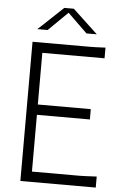

<svg xmlns="http://www.w3.org/2000/svg" viewBox="-63 -1015 672 1058"><g transform="rotate(5 273.0 -485.5)"><path d="M507.8 0H90.8V-770H401.9Q439.9 -770 494.1 -772.9V-713.9H149.9V-428.2H442.9V-371.1H149.9V-57.1H416Q435.5 -57.1 507.8 -61ZM249 -971.2H301.8L439.9 -841.8H382.8L274.9 -946.8L168 -841.8H110.8Q137.7 -865.7 180.2 -906.5Q222.7 -947.3 249 -971.2Z"/></g></svg>

Font: Junction Light
Style: Regular
Weight: 300
Designer: Caroline Hadilaksono
Foundry: Caroline Hadilaksono
Version: Version 1.002